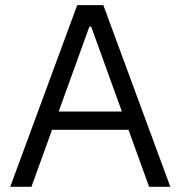

<svg xmlns="http://www.w3.org/2000/svg" viewBox="-20 -723 699 743"><path d="M321.8 -703.1H336.9V-620.1H321.8ZM513.2 -291.5V-220.7H150.9V-291.5ZM278.8 -703.1H356L101.6 0H19.5ZM557.1 0 302.7 -703.1H379.9L639.2 0Z"/></svg>

Font: Wand UI Pro
Style: Regular
Weight: 400
Designer: Andreas Faust
Version: Version 1.003;FEAKit 1.0